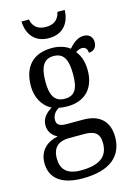

<svg xmlns="http://www.w3.org/2000/svg" viewBox="-143 -814 784 1125"><g transform="rotate(-15 249.0 -251.5)"><path d="M236 -606C325 -606 365 -667 367 -742H323C313 -694 281 -674 236 -674C191 -674 159 -694 150 -742H105C107 -667 148 -606 236 -606ZM214 239C382 239 460 168 460 53C460 -29 417 -93 306 -93H204C159 -93 145 -107 145 -134C145 -164 164 -184 185 -197C198 -194 222 -192 237 -192C351 -192 406 -265 406 -365C406 -423 390 -458 368 -486C380 -494 391 -500 407 -500C430 -500 439 -481 439 -463C473 -463 488 -487 488 -515C488 -543 470 -567 434 -567C392 -567 360 -532 343 -513C322 -531 282 -546 237 -546C118 -546 60 -476 60 -361C60 -294 92 -234 145 -210C105 -184 83 -157 83 -117C83 -74 110 -49 136 -37C75 -25 20 15 20 94C20 185 84 239 214 239ZM234 -239C174 -239 149 -279 149 -364C149 -454 174 -498 233 -498C294 -498 317 -456 317 -365C317 -278 295 -239 234 -239ZM216 191C126 191 97 147 97 87C97 9 147 -10 197 -10H289C349 -10 382 8 382 69C382 139 346 191 216 191Z"/></g></svg>

Font: Noto Serif Ethiopic SemiCondensed
Style: Regular
Weight: 400
Width: 4
Designer: Monotype Design Team
Foundry: Monotype Imaging Inc.
Version: Version 2.102